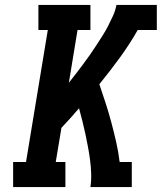

<svg xmlns="http://www.w3.org/2000/svg" viewBox="-20 -755 653 775"><path d="M33 0V-101H85L173 -634H135V-735H345V-634H293L258 -421Q272 -439 286.5 -457.5Q301 -476 315 -495Q329 -514 342.5 -533Q356 -552 368.5 -571.5Q381 -591 393.5 -610.5Q406 -630 416.5 -650.5Q427 -671 436.5 -692Q446 -713 450 -735H613V-634H536Q503 -576 463.5 -522Q424 -468 381 -415Q394 -377 406.5 -338.5Q419 -300 429.5 -260.5Q440 -221 449 -181.5Q458 -142 463 -101H512V0H345Q349 -27 348 -55Q347 -83 343.5 -109.5Q340 -136 335 -162.5Q330 -189 324.5 -215Q319 -241 312.5 -266.5Q306 -292 299 -318Q282 -298 264 -278Q246 -258 228 -239L205 -101H244V0Z"/></svg>

Font: Iosevka Curly Slab ExObl
Style: Bold
Weight: 700
Width: 7
Italic angle: -9°
Monospace: yes
Designer: Belleve Invis
Foundry: Belleve Invis
Version: Version 11.0.0; ttfautohint (v1.8.3)